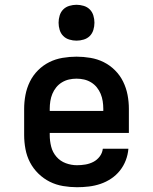

<svg xmlns="http://www.w3.org/2000/svg" viewBox="-20 -775 640 803"><path d="M302 8Q273 8 243.5 3Q214 -2 188 -15Q162 -28 140.5 -49Q119 -70 105.5 -96Q92 -122 86.5 -151.5Q81 -181 81 -210V-320Q81 -349 86.5 -378Q92 -407 105 -433.5Q118 -460 139 -481Q160 -502 186 -515Q212 -528 241.5 -533Q271 -538 300 -538Q329 -538 358.5 -533Q388 -528 414 -515Q440 -502 461 -481Q482 -460 495 -433.5Q508 -407 513.5 -378Q519 -349 519 -320V-219H188V-210Q188 -186 194 -162Q200 -138 216 -119.5Q232 -101 255 -92.5Q278 -84 302 -84Q320 -84 337.5 -87Q355 -90 370.5 -98Q386 -106 397 -120.5Q408 -135 410 -153H517Q515 -128 506 -104.5Q497 -81 481.5 -61.5Q466 -42 445 -28Q424 -14 400.5 -6Q377 2 352 5Q327 8 302 8ZM412 -311V-320Q412 -336 409.5 -352Q407 -368 401 -382.5Q395 -397 385 -409.5Q375 -422 361 -430.5Q347 -439 331.5 -442.5Q316 -446 300 -446Q284 -446 268.5 -442.5Q253 -439 239 -430.5Q225 -422 215 -409.5Q205 -397 199 -382.5Q193 -368 190.5 -352Q188 -336 188 -320V-311ZM300 -605Q285 -605 270 -609.5Q255 -614 244.5 -624.5Q234 -635 229.5 -650Q225 -665 225 -680Q225 -695 229.5 -710Q234 -725 244.5 -735.5Q255 -746 270 -750.5Q285 -755 300 -755Q315 -755 330 -750.5Q345 -746 355.5 -735.5Q366 -725 370.5 -710Q375 -695 375 -680Q375 -665 370.5 -650Q366 -635 355.5 -624.5Q345 -614 330 -609.5Q315 -605 300 -605Z"/></svg>

Font: Iosevka Curly Slab SmBdEx
Style: Regular
Weight: 600
Width: 7
Monospace: yes
Designer: Belleve Invis
Foundry: Belleve Invis
Version: Version 11.1.0; ttfautohint (v1.8.3)